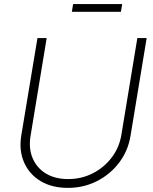

<svg xmlns="http://www.w3.org/2000/svg" viewBox="-20 -915 755 946"><path d="M314.5 10.7Q234.9 10.7 179.2 -23.2Q123.5 -57.1 98.1 -116Q72.8 -174.8 85 -248.5L164.6 -727.5H210L130.9 -247.6Q120.1 -185.1 140.4 -136.5Q160.6 -87.9 205.8 -60.3Q251 -32.7 315.9 -32.7Q381.8 -32.7 437.5 -61.3Q493.2 -89.8 530.5 -139.2Q567.9 -188.5 578.1 -251L656.7 -727.5H702.6L623 -245.1Q610.8 -171.4 566.9 -113.5Q522.9 -55.7 457.5 -22.5Q392.1 10.7 314.5 10.7ZM582 -895 575.7 -856.9H334L340.3 -895Z"/></svg>

Font: Inter 18pt ExtraLight
Style: Italic
Weight: 250
Italic angle: -9.3988°
Designer: Rasmus Andersson
Foundry: rsms
Version: Version 4.001;git-66647c0bb